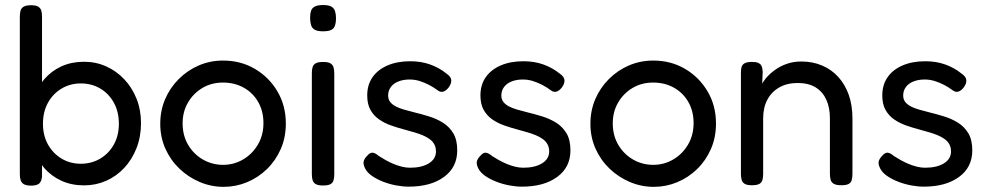

<svg xmlns="http://www.w3.org/2000/svg" viewBox="-20 -717 3878 753"><path d="M309.5 10Q260.5 10 220.8 -8.1Q181 -26.2 152.8 -59Q124.5 -91.8 109.4 -135.8Q94.2 -179.8 94.5 -232.5Q94.8 -285 110 -329.2Q125.2 -373.5 153.5 -406.2Q181.8 -439 221.2 -456.9Q260.8 -474.8 309.5 -474.8Q355.8 -474.8 396.1 -456.8Q436.5 -438.8 467.2 -406.2Q498 -373.8 515.5 -329.9Q533 -286 533 -234.2Q533 -181.2 515.5 -136.4Q498 -91.5 467.4 -58.6Q436.8 -25.8 396.4 -7.9Q356 10 309.5 10ZM296.8 -74.8Q339.2 -74.8 373 -94.9Q406.8 -115 426.5 -150.2Q446.2 -185.5 446.2 -231.5Q446.2 -278.5 426.6 -314.1Q407 -349.8 373.2 -369.8Q339.5 -389.8 297 -389.8Q255.2 -389.8 221.5 -369.6Q187.8 -349.5 168.1 -314Q148.5 -278.5 148.5 -231.5Q148.5 -185.5 168.2 -150.2Q188 -115 221.6 -94.9Q255.2 -74.8 296.8 -74.8ZM102 11Q83.2 11 73.6 5.4Q64 -0.2 60.9 -10.4Q57.8 -20.5 57.8 -34.2V-650.8Q57.8 -665.5 60.6 -675.5Q63.5 -685.5 73.1 -691Q82.8 -696.5 101.5 -696.5Q121 -696.5 130 -690.9Q139 -685.2 142 -675.1Q145 -665 144.8 -651.2V-24.8Q143 -5.5 133.6 2.8Q124.2 11 102 11Z M857.2 15.8Q808.2 15.8 763.5 -3.1Q718.8 -22 683.8 -55.4Q648.8 -88.8 628.6 -133.9Q608.5 -179 608.5 -231.5Q608.5 -283.5 627.6 -328.1Q646.8 -372.8 681 -407Q715.2 -441.2 759.8 -460.4Q804.2 -479.5 855.2 -479.5Q924 -479.5 979.5 -447Q1035 -414.5 1068 -358.6Q1101 -302.8 1101 -232.5Q1101 -177.8 1081.1 -132.5Q1061.2 -87.2 1027.1 -54Q993 -20.8 949.1 -2.5Q905.2 15.8 857.2 15.8ZM855.2 -70.5Q897.2 -70.5 933.2 -91.5Q969.2 -112.5 991.2 -149.6Q1013.2 -186.8 1013.2 -234.2Q1013.2 -281 992.6 -317Q972 -353 936.1 -373.1Q900.2 -393.2 854.2 -393.2Q809.8 -393.2 774.1 -372.2Q738.5 -351.2 717.4 -315.1Q696.2 -279 696.2 -233.2Q696.2 -185.2 718.1 -148.5Q740 -111.8 776.2 -91.1Q812.5 -70.5 855.2 -70.5Z M1246.5 10.5Q1227.8 10.5 1218.1 4.9Q1208.5 -0.8 1205.8 -10.9Q1203 -21 1203 -34.8V-429.8Q1203 -443.5 1205.9 -453.5Q1208.8 -463.5 1218.4 -468.8Q1228 -474 1247.5 -474Q1267 -474 1276.1 -468.4Q1285.2 -462.8 1288.1 -452.6Q1291 -442.5 1291 -427.8V-33.8Q1291 -20 1288.1 -9.9Q1285.2 0.2 1275.8 5.4Q1266.2 10.5 1246.5 10.5ZM1246.5 -594.2Q1224.8 -594.2 1214 -600.6Q1203.2 -607 1199.8 -619Q1196.2 -631 1196.2 -647Q1196.2 -663.2 1199.9 -674.4Q1203.5 -685.5 1214.6 -691.4Q1225.8 -697.2 1247.5 -697.2Q1269.2 -697.2 1279.9 -690.9Q1290.5 -684.5 1294.1 -672.9Q1297.8 -661.2 1297.8 -644.5Q1297.8 -629.2 1294.1 -617.6Q1290.5 -606 1279.9 -600.1Q1269.2 -594.2 1246.5 -594.2Z M1583.2 15Q1559 15 1532.8 10Q1506.5 5 1482.2 -4.5Q1458 -14 1439.2 -26.9Q1420.5 -39.8 1412.2 -55.8Q1407 -65.8 1405.9 -74.1Q1404.8 -82.5 1408.6 -90.8Q1412.5 -99 1420.8 -107Q1430.8 -118.5 1440.6 -118.2Q1450.5 -118 1465.8 -105.2Q1477 -97.8 1491.8 -89.5Q1506.5 -81.2 1522.8 -74.4Q1539 -67.5 1555.6 -63.4Q1572.2 -59.2 1588 -59.2Q1634 -59.2 1661.9 -76.4Q1689.8 -93.5 1689.8 -123.2Q1689.8 -139.5 1682.9 -151.6Q1676 -163.8 1664.1 -172.1Q1652.2 -180.5 1636.9 -186.9Q1621.5 -193.2 1603.4 -198.4Q1585.2 -203.5 1566.5 -208.8Q1539.8 -215.8 1513.6 -225Q1487.5 -234.2 1466.6 -248.8Q1445.8 -263.2 1433 -285.8Q1420.2 -308.2 1420.2 -342.8Q1420.2 -384.2 1440.9 -414Q1461.5 -443.8 1499.5 -460.2Q1537.5 -476.8 1589.2 -476.8Q1610.8 -476.8 1630 -473.6Q1649.2 -470.5 1666.8 -464.2Q1684.2 -458 1700.2 -449.2Q1716.2 -440.5 1730.5 -428.8Q1748.8 -416.5 1749.8 -402.6Q1750.8 -388.8 1739.2 -373.5Q1729.5 -361.2 1718.9 -357.8Q1708.2 -354.2 1696.8 -362.5Q1680.8 -374.5 1662.9 -383.9Q1645 -393.2 1625.9 -399.2Q1606.8 -405.2 1586.5 -405.2Q1561.8 -405.2 1542.4 -397.5Q1523 -389.8 1512.6 -375.5Q1502.2 -361.2 1502.2 -342.5Q1502.2 -327 1510.5 -316.8Q1518.8 -306.5 1532.4 -299.5Q1546 -292.5 1564.4 -287.2Q1582.8 -282 1603.2 -276.8Q1632.2 -269.8 1662.4 -260.5Q1692.5 -251.2 1717.4 -235.6Q1742.2 -220 1757.8 -194.2Q1773.2 -168.5 1773.2 -127.2Q1773.2 -61 1721.2 -23Q1669.2 15 1583.2 15Z M2027.2 15Q2003 15 1976.8 10Q1950.5 5 1926.2 -4.5Q1902 -14 1883.2 -26.9Q1864.5 -39.8 1856.2 -55.8Q1851 -65.8 1849.9 -74.1Q1848.8 -82.5 1852.6 -90.8Q1856.5 -99 1864.8 -107Q1874.8 -118.5 1884.6 -118.2Q1894.5 -118 1909.8 -105.2Q1921 -97.8 1935.8 -89.5Q1950.5 -81.2 1966.8 -74.4Q1983 -67.5 1999.6 -63.4Q2016.2 -59.2 2032 -59.2Q2078 -59.2 2105.9 -76.4Q2133.8 -93.5 2133.8 -123.2Q2133.8 -139.5 2126.9 -151.6Q2120 -163.8 2108.1 -172.1Q2096.2 -180.5 2080.9 -186.9Q2065.5 -193.2 2047.4 -198.4Q2029.2 -203.5 2010.5 -208.8Q1983.8 -215.8 1957.6 -225Q1931.5 -234.2 1910.6 -248.8Q1889.8 -263.2 1877 -285.8Q1864.2 -308.2 1864.2 -342.8Q1864.2 -384.2 1884.9 -414Q1905.5 -443.8 1943.5 -460.2Q1981.5 -476.8 2033.2 -476.8Q2054.8 -476.8 2074 -473.6Q2093.2 -470.5 2110.8 -464.2Q2128.2 -458 2144.2 -449.2Q2160.2 -440.5 2174.5 -428.8Q2192.8 -416.5 2193.8 -402.6Q2194.8 -388.8 2183.2 -373.5Q2173.5 -361.2 2162.9 -357.8Q2152.2 -354.2 2140.8 -362.5Q2124.8 -374.5 2106.9 -383.9Q2089 -393.2 2069.9 -399.2Q2050.8 -405.2 2030.5 -405.2Q2005.8 -405.2 1986.4 -397.5Q1967 -389.8 1956.6 -375.5Q1946.2 -361.2 1946.2 -342.5Q1946.2 -327 1954.5 -316.8Q1962.8 -306.5 1976.4 -299.5Q1990 -292.5 2008.4 -287.2Q2026.8 -282 2047.2 -276.8Q2076.2 -269.8 2106.4 -260.5Q2136.5 -251.2 2161.4 -235.6Q2186.2 -220 2201.8 -194.2Q2217.2 -168.5 2217.2 -127.2Q2217.2 -61 2165.2 -23Q2113.2 15 2027.2 15Z M2544.2 15.8Q2495.2 15.8 2450.5 -3.1Q2405.8 -22 2370.8 -55.4Q2335.8 -88.8 2315.6 -133.9Q2295.5 -179 2295.5 -231.5Q2295.5 -283.5 2314.6 -328.1Q2333.8 -372.8 2368 -407Q2402.2 -441.2 2446.8 -460.4Q2491.2 -479.5 2542.2 -479.5Q2611 -479.5 2666.5 -447Q2722 -414.5 2755 -358.6Q2788 -302.8 2788 -232.5Q2788 -177.8 2768.1 -132.5Q2748.2 -87.2 2714.1 -54Q2680 -20.8 2636.1 -2.5Q2592.2 15.8 2544.2 15.8ZM2542.2 -70.5Q2584.2 -70.5 2620.2 -91.5Q2656.2 -112.5 2678.2 -149.6Q2700.2 -186.8 2700.2 -234.2Q2700.2 -281 2679.6 -317Q2659 -353 2623.1 -373.1Q2587.2 -393.2 2541.2 -393.2Q2496.8 -393.2 2461.1 -372.2Q2425.5 -351.2 2404.4 -315.1Q2383.2 -279 2383.2 -233.2Q2383.2 -185.2 2405.1 -148.5Q2427 -111.8 2463.2 -91.1Q2499.5 -70.5 2542.2 -70.5Z M2928.5 9.5Q2909.8 9.5 2900.5 3.9Q2891.2 -1.8 2888.5 -11.9Q2885.8 -22 2885.8 -35.8V-433Q2885.8 -446 2888.6 -455.1Q2891.5 -464.2 2901.1 -469.2Q2910.8 -474.2 2929.5 -474.2Q2945 -474.2 2953.4 -470.5Q2961.8 -466.8 2965.2 -460.8Q2968.8 -454.8 2969.8 -447.9Q2970.8 -441 2971.2 -435L2969.2 -389.2Q2978.8 -405.8 2993.9 -421.1Q3009 -436.5 3028.8 -449Q3048.5 -461.5 3072 -468.6Q3095.5 -475.8 3122.5 -475.8Q3167.2 -475.8 3204.1 -460.1Q3241 -444.5 3267.6 -415.2Q3294.2 -386 3308.8 -344.9Q3323.2 -303.8 3323.2 -252V-34.8Q3323.2 -21 3320.4 -10.9Q3317.5 -0.8 3308.4 4.4Q3299.2 9.5 3279.5 9.5Q3259.8 9.5 3250.1 3.9Q3240.5 -1.8 3237.6 -11.9Q3234.8 -22 3234.8 -35.8V-252.8Q3234.8 -295.2 3220.6 -326.2Q3206.5 -357.2 3178.6 -374.4Q3150.8 -391.5 3108.2 -391.5Q3066.8 -391.5 3036.4 -374.2Q3006 -357 2989.5 -326Q2973 -295 2973 -252.8V-34.8Q2973 -21 2970.1 -10.9Q2967.2 -0.8 2957.8 4.4Q2948.2 9.5 2928.5 9.5Z M3603.2 15Q3579 15 3552.8 10Q3526.5 5 3502.2 -4.5Q3478 -14 3459.2 -26.9Q3440.5 -39.8 3432.2 -55.8Q3427 -65.8 3425.9 -74.1Q3424.8 -82.5 3428.6 -90.8Q3432.5 -99 3440.8 -107Q3450.8 -118.5 3460.6 -118.2Q3470.5 -118 3485.8 -105.2Q3497 -97.8 3511.8 -89.5Q3526.5 -81.2 3542.8 -74.4Q3559 -67.5 3575.6 -63.4Q3592.2 -59.2 3608 -59.2Q3654 -59.2 3681.9 -76.4Q3709.8 -93.5 3709.8 -123.2Q3709.8 -139.5 3702.9 -151.6Q3696 -163.8 3684.1 -172.1Q3672.2 -180.5 3656.9 -186.9Q3641.5 -193.2 3623.4 -198.4Q3605.2 -203.5 3586.5 -208.8Q3559.8 -215.8 3533.6 -225Q3507.5 -234.2 3486.6 -248.8Q3465.8 -263.2 3453 -285.8Q3440.2 -308.2 3440.2 -342.8Q3440.2 -384.2 3460.9 -414Q3481.5 -443.8 3519.5 -460.2Q3557.5 -476.8 3609.2 -476.8Q3630.8 -476.8 3650 -473.6Q3669.2 -470.5 3686.8 -464.2Q3704.2 -458 3720.2 -449.2Q3736.2 -440.5 3750.5 -428.8Q3768.8 -416.5 3769.8 -402.6Q3770.8 -388.8 3759.2 -373.5Q3749.5 -361.2 3738.9 -357.8Q3728.2 -354.2 3716.8 -362.5Q3700.8 -374.5 3682.9 -383.9Q3665 -393.2 3645.9 -399.2Q3626.8 -405.2 3606.5 -405.2Q3581.8 -405.2 3562.4 -397.5Q3543 -389.8 3532.6 -375.5Q3522.2 -361.2 3522.2 -342.5Q3522.2 -327 3530.5 -316.8Q3538.8 -306.5 3552.4 -299.5Q3566 -292.5 3584.4 -287.2Q3602.8 -282 3623.2 -276.8Q3652.2 -269.8 3682.4 -260.5Q3712.5 -251.2 3737.4 -235.6Q3762.2 -220 3777.8 -194.2Q3793.2 -168.5 3793.2 -127.2Q3793.2 -61 3741.2 -23Q3689.2 15 3603.2 15Z"/></svg>

Font: Fredoka Light
Style: Regular
Weight: 300
Designer: Ben Nathan
Foundry: Milena B. Brandão, Ben Nathan
Version: Version 2.001